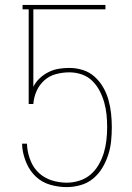

<svg xmlns="http://www.w3.org/2000/svg" viewBox="-20 -755 540 783"><path d="M252 8Q218 8 185 -1.5Q152 -11 127.5 -33.5Q103 -56 89 -87.5Q75 -119 71 -152L70 -169H90L91 -154Q94 -125 106 -96.5Q118 -68 140.5 -48Q163 -28 192.5 -19Q222 -10 252 -10Q278 -10 303.5 -18Q329 -26 349 -43Q369 -60 382.5 -83.5Q396 -107 403.5 -132Q411 -157 414 -183.5Q417 -210 417 -236Q417 -262 414.5 -287.5Q412 -313 405 -337.5Q398 -362 386 -385Q374 -408 356 -425.5Q338 -443 313.5 -451.5Q289 -460 263 -460Q236 -460 209 -453Q182 -446 161.5 -428Q141 -410 129.5 -384.5Q118 -359 116 -331H97V-717H72V-735H410V-717H116V-401Q126 -421 142 -436Q158 -451 178 -461Q198 -471 219.5 -474.5Q241 -478 263 -478Q291 -478 318 -469.5Q345 -461 366 -442Q387 -423 401 -398.5Q415 -374 422.5 -347Q430 -320 433 -292Q436 -264 436 -236Q436 -207 433 -178.5Q430 -150 421 -122.5Q412 -95 397 -70Q382 -45 359.5 -26.5Q337 -8 308.5 0Q280 8 252 8Z"/></svg>

Font: Iosevka Curly Thin
Style: Regular
Weight: 100
Monospace: yes
Designer: Belleve Invis
Foundry: Belleve Invis
Version: Version 22.1.2; ttfautohint (v1.8.4)